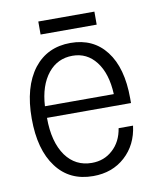

<svg xmlns="http://www.w3.org/2000/svg" viewBox="-76 -702 653 780"><g transform="rotate(-10 250.0 -311.5)"><path d="M134.8 -639.6V-585.9H366.2V-639.6ZM101.6 -295.9Q106.4 -380.9 146.5 -430.7Q185.5 -478.5 247.1 -478.5Q306.6 -478.5 343.8 -430.7Q381.8 -381.8 385.7 -295.9ZM101.6 -248H448.2V-267.6Q448.2 -393.6 394.5 -462.9Q341.8 -531.2 248 -531.2Q152.3 -531.2 96.7 -460Q40 -385.7 40 -255.9Q40 -127 94.7 -54.7Q148.4 17.6 246.1 17.6Q325.2 17.6 377.9 -30.3Q430.7 -78.1 440.4 -156.2H380.9Q372.1 -100.6 335.9 -68.4Q300.8 -36.1 250 -36.1Q182.6 -36.1 142.6 -90.8Q101.6 -148.4 101.6 -248Z"/></g></svg>

Font: DotumChe
Style: Regular
Weight: 400
Monospace: yes
Version: Version 2.21